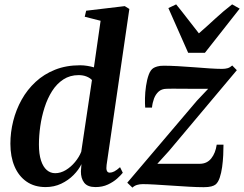

<svg xmlns="http://www.w3.org/2000/svg" viewBox="-20 -845 1116 878"><path d="M467.5 -91Q465 -73.5 468.5 -64.5Q472 -55.5 482 -55.5Q491.5 -55.5 502.8 -61.2Q514 -67 529 -80.5L541.5 -55Q533 -44 515.8 -28.5Q498.5 -13 473.5 -1.2Q448.5 10.5 416.5 10.5Q380.5 10.5 365 -9.5Q349.5 -29.5 350 -62L352.5 -94.5Q340 -68.5 316.2 -44.5Q292.5 -20.5 260 -5Q227.5 10.5 188.5 10.5Q137.5 10.5 101.5 -14.5Q65.5 -39.5 46.5 -84Q27.5 -128.5 27.5 -188Q27.5 -240 40.5 -291.8Q53.5 -343.5 79 -389.2Q104.5 -435 142.8 -470.5Q181 -506 231.8 -526.2Q282.5 -546.5 346.5 -546.5Q362.5 -546.5 379.2 -543.8Q396 -541 409.5 -537L440 -750L367.5 -768.5L374 -796L550.5 -817L571.5 -804ZM400.5 -479Q392 -488.5 376 -495Q360 -501.5 339.5 -501.5Q300 -501.5 269.8 -481.8Q239.5 -462 218.2 -428.5Q197 -395 183.8 -353.5Q170.5 -312 164.2 -268Q158 -224 158 -184Q158 -140.5 167.5 -111.2Q177 -82 193.8 -67.5Q210.5 -53 232.5 -53Q257 -53 280.8 -67.2Q304.5 -81.5 323.2 -104.2Q342 -127 351.5 -151ZM932 -439Q919 -439 899 -439Q879 -439 856 -439Q833 -439 810.8 -439.2Q788.5 -439.5 770 -439.5Q751.5 -439.5 741 -439Q719 -438.5 705.2 -426Q691.5 -413.5 684.2 -394Q677 -374.5 675 -353H644Q642.5 -369.5 643 -396.2Q643.5 -423 647.8 -452Q652 -481 660.2 -503.5Q668.5 -526 682 -534Q687.5 -537.5 699 -541Q710.5 -544.5 728.5 -544.5Q756 -544.5 792.5 -542.5Q829 -540.5 867 -537.5Q905 -534.5 939 -532.2Q973 -530 995 -530Q1010 -530 1021 -533.2Q1032 -536.5 1042 -545.5L1063 -524L753 -155L699.5 -96Q719 -96 745 -96Q771 -96 798.8 -96Q826.5 -96 851.5 -96Q876.5 -96 894.5 -96Q927 -96.5 946.2 -120.8Q965.5 -145 971 -183.5H1002Q1002 -162.5 1000.8 -135.5Q999.5 -108.5 995.8 -81.2Q992 -54 984.8 -32.5Q977.5 -11 966 -1.5Q959.5 4 946.2 7.5Q933 11 911.5 11Q883 11 844.2 8.8Q805.5 6.5 765 3.8Q724.5 1 689.5 -1Q654.5 -3 633 -3Q619 -3 607 0.5Q595 4 585.5 13L562 -9.5L880.5 -384.5ZM840.5 -603.5 750 -808 785.5 -825Q810.5 -794.5 836.5 -760.5Q862.5 -726.5 889.5 -692.5Q927.5 -725.5 963.5 -759Q999.5 -792.5 1041.5 -825L1076 -805.5L917 -603.5Z"/></svg>

Font: Merriweather 72pt SemiBold
Style: Italic
Weight: 600
Italic angle: -7.8°
Version: Version 2.101